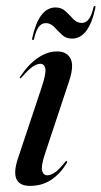

<svg xmlns="http://www.w3.org/2000/svg" viewBox="-20 -615 340 644"><path d="M138.5 -27Q149.5 -27 163.2 -36Q177 -45 197.5 -70.5Q201.5 -76 204 -75Q207 -74 203 -66.5Q181 -31 150.8 -11.2Q120.5 8.5 81 8.5Q10.5 8.5 39.5 -81.5L119 -320Q135 -367.5 132.2 -384.2Q129.5 -401 115 -401Q104.5 -401 90.2 -391.8Q76 -382.5 53 -356Q49.5 -351.5 47 -352.5Q44.5 -353 48 -358Q74.5 -398.5 106.5 -420.5Q138.5 -442.5 171.5 -442.5Q203.5 -442.5 216.2 -419.2Q229 -396 212.5 -345L132 -102.5Q117 -58 121.2 -42.5Q125.5 -27 138.5 -27ZM221.4 -485.5Q201.1 -485.5 187.6 -498.5Q174 -511.5 161.8 -524.5Q149.5 -537.5 133.4 -537.5Q106.3 -537.5 94.9 -487.5Q93.6 -480.5 90.3 -480.5Q86.9 -480.5 88.1 -487.5Q110.6 -590 166.4 -590Q186.7 -590 200.2 -577Q213.8 -564 226 -551Q238.3 -538 254.4 -538Q281.5 -538 292.9 -588Q294.2 -595 298 -595Q301.3 -595 299.7 -588Q277.7 -485.5 221.4 -485.5Z"/></svg>

Font: Fraunces 144pt
Style: Italic
Weight: 400
Italic angle: -16°
Version: Version 1.000;[b76b70a41]